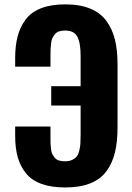

<svg xmlns="http://www.w3.org/2000/svg" viewBox="-20 -845 601 871"><path d="M275.9 5.4Q212.4 5.4 167.7 -11Q123 -27.3 97.4 -59.3Q71.8 -91.3 60.3 -132.6Q48.8 -173.8 48.8 -228.5V-271H209V-223.1Q209 -204.1 209.2 -194.8Q209.5 -185.5 211.2 -169.9Q212.9 -154.3 217 -146.5Q221.2 -138.7 228.3 -129.6Q235.4 -120.6 247.3 -116.9Q259.3 -113.3 275.4 -113.3Q294.4 -113.3 307.9 -119.9Q321.3 -126.5 328.6 -136Q335.9 -145.5 339.8 -162.4Q343.8 -179.2 344.7 -193.6Q345.7 -208 345.7 -230.5V-366.2H212.4V-454.1H345.7V-591.8Q345.7 -650.9 330.8 -678.7Q315.9 -706.5 275.4 -706.5Q259.8 -706.5 248 -702.6Q236.3 -698.7 229.2 -689.9Q222.2 -681.2 217.8 -672.4Q213.4 -663.6 211.7 -648.2Q210 -632.8 209.5 -621.8Q209 -610.8 209 -591.8V-542.5H48.8V-581.1Q48.8 -637.2 59.8 -679.4Q70.8 -721.7 95.7 -755.6Q120.6 -789.6 166 -807.4Q211.4 -825.2 275.9 -825.2Q342.3 -825.2 389.2 -805.9Q436 -786.6 462.9 -749.8Q489.7 -712.9 501.5 -665Q513.2 -617.2 513.2 -553.7V-268.1Q513.2 -202.1 501.5 -153.6Q489.7 -105 462.9 -68.4Q436 -31.7 389.4 -13.2Q342.8 5.4 275.9 5.4Z"/></svg>

Font: Oswald
Style: DemiBold
Weight: 600
Designer: Vernon Adams
Foundry: Vernon Adams
Version: 3.0; ttfautohint (v0.95) -l 8 -r 50 -G 200 -x 0 -w "G" -W -c